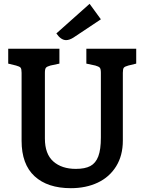

<svg xmlns="http://www.w3.org/2000/svg" viewBox="-20 -975 756 1005"><path d="M93 -238V-594Q93 -614 88 -620.5Q83 -627 64 -632L23 -642V-720H291V-642L244 -632Q226 -627 220.5 -620.5Q215 -614 215 -594V-250Q215 -169 259 -130Q303 -91 377 -91Q425 -91 453 -106Q481 -121 494.5 -156.5Q508 -192 508 -255V-594Q508 -614 502.5 -620.5Q497 -627 479 -632L432 -642V-720H693V-642L652 -632Q633 -627 628 -620.5Q623 -614 623 -594V-239Q623 -161 588 -104.5Q553 -48 491.5 -19Q430 10 351 10Q229 10 161 -52.5Q93 -115 93 -238ZM275 -800 449 -955 508 -874 364 -778Q343 -765 326 -765Q299 -765 275 -800Z"/></svg>

Font: Enriqueta SemiBold
Style: Regular
Weight: 600
Designer: Viviana Monsalve, Gustavo Ibarra
Foundry: 72Puntos
Version: Version 2.000